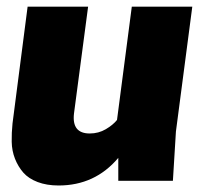

<svg xmlns="http://www.w3.org/2000/svg" viewBox="-20 -550 635 584"><path d="M64 -529.8H248L205.1 -205.1Q197.8 -144 252.9 -144Q279.8 -144 301.8 -157Q323.7 -169.9 335.9 -185.1L380.9 -529.8H564.9L515.1 -149.9L505.9 0H339.8V-69.8Q269 14.2 158.2 14.2Q122.1 14.2 94.5 3.7Q66.9 -6.8 51 -24.9Q35.2 -43 25.6 -67.1Q16.1 -91.3 15.6 -118.7Q15.1 -146 18.1 -174.8Z"/></svg>

Font: Cooper Hewitt
Style: Heavy Italic
Weight: 714
Designer: Village Type and Design LLC
Foundry: Cooper Hewitt Smithsonian Design Museum
Version: 1.000